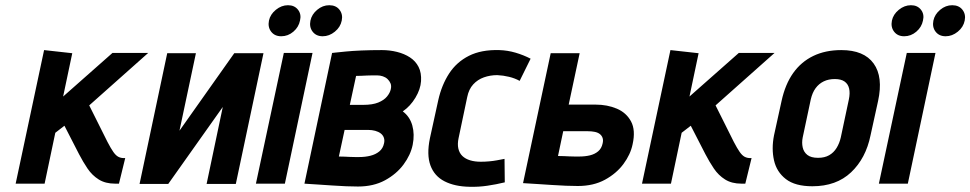

<svg xmlns="http://www.w3.org/2000/svg" viewBox="-20 -704 3719 736"><path d="M392 -160 322 -300 548 -501H411L222 -334L257 -500L149 -512L40 0H151L192 -195L227 -222L283 -113Q298 -84 315.5 -58Q333 -32 358.5 -16Q384 0 421 0H436L460 -98H455Q443 -98 433.5 -103Q424 -108 414.5 -121.5Q405 -135 392 -160Z M731 -500H621L515 1H625L834 -294L772 1H884L990 -500H878L668 -203Z M1084 -684Q1059 -684 1037.5 -666.5Q1016 -649 1011 -625Q1006 -600 1019.5 -582.5Q1033 -565 1058 -565Q1084 -565 1104.5 -582.5Q1125 -600 1130 -625Q1136 -649 1122.5 -666.5Q1109 -684 1084 -684ZM1242 -684Q1217 -684 1196 -666.5Q1175 -649 1170 -625Q1165 -600 1178.5 -582.5Q1192 -565 1217 -565Q1242 -565 1263.5 -582.5Q1285 -600 1290 -625Q1295 -649 1281.5 -666.5Q1268 -684 1242 -684ZM961 0H1072L1178 -501H1068Z M1524 -277Q1553 -297 1572.5 -329.5Q1592 -362 1594 -393Q1596 -425 1584.5 -447.5Q1573 -470 1551.5 -484Q1530 -498 1502 -505Q1474 -512 1444 -512Q1401 -512 1366 -510.5Q1331 -509 1305.5 -506.5Q1280 -504 1266.5 -502.5Q1253 -501 1253 -501L1147 0Q1147 0 1162 1Q1177 2 1201 3.5Q1225 5 1253 7Q1281 9 1307 10Q1333 11 1352 11Q1412 11 1456 -13Q1500 -37 1527 -73.5Q1554 -110 1562 -149Q1570 -189 1560.5 -223Q1551 -257 1524 -277ZM1426 -415Q1437 -415 1447.5 -411.5Q1458 -408 1465.5 -401Q1473 -394 1477 -384.5Q1481 -375 1478 -362Q1475 -348 1463.5 -334Q1452 -320 1430 -311Q1408 -302 1372 -302H1321L1345 -413Q1355 -413 1365.5 -413.5Q1376 -414 1386.5 -414.5Q1397 -415 1407 -415Q1417 -415 1426 -415ZM1357 -102Q1350 -102 1341 -102Q1332 -102 1322 -102.5Q1312 -103 1301 -103.5Q1290 -104 1279 -104L1301 -206H1391Q1406 -206 1418.5 -202.5Q1431 -199 1439.5 -192.5Q1448 -186 1451.5 -176Q1455 -166 1452 -154Q1448 -135 1434 -123.5Q1420 -112 1400 -107Q1380 -102 1357 -102Z M1972 -394 2014 -479Q1987 -493 1956.5 -502Q1926 -511 1894 -512Q1825 -514 1777.5 -490Q1730 -466 1701.5 -422Q1673 -378 1660 -320L1628 -174Q1615 -111 1630 -70Q1645 -29 1684 -9Q1723 11 1780 12Q1814 13 1848 8Q1882 3 1915 -5L1914 -95Q1914 -95 1906 -93.5Q1898 -92 1885 -89.5Q1872 -87 1855.5 -85.5Q1839 -84 1823 -84Q1800 -84 1782 -89.5Q1764 -95 1752.5 -106Q1741 -117 1737 -134.5Q1733 -152 1738 -175L1771 -332Q1777 -362 1794 -380.5Q1811 -399 1835 -407.5Q1859 -416 1886 -416Q1909 -415 1931.5 -409.5Q1954 -404 1972 -394Z M2263 -303H2160L2202 -500H2091L1985 -2Q1985 -2 2000.5 -1Q2016 0 2041 1.5Q2066 3 2094.5 5Q2123 7 2149.5 8Q2176 9 2195 9Q2255 9 2299 -15Q2343 -39 2370 -75.5Q2397 -112 2405 -151Q2417 -205 2399 -238.5Q2381 -272 2344.5 -287.5Q2308 -303 2263 -303ZM2200 -104Q2193 -104 2183.5 -104Q2174 -104 2163.5 -104.5Q2153 -105 2141.5 -105.5Q2130 -106 2119 -106L2139 -201H2233Q2248 -201 2260 -198.5Q2272 -196 2279.5 -190Q2287 -184 2290 -175Q2293 -166 2290 -154Q2286 -135 2273 -124Q2260 -113 2241.5 -108.5Q2223 -104 2200 -104Z M2793 -160 2723 -300 2949 -501H2812L2623 -334L2658 -500L2550 -512L2441 0H2552L2593 -195L2628 -222L2684 -113Q2699 -84 2716.5 -58Q2734 -32 2759.5 -16Q2785 0 2822 0H2837L2861 -98H2856Q2844 -98 2834.5 -103Q2825 -108 2815.5 -121.5Q2806 -135 2793 -160Z M3317 -185 3346 -317Q3366 -409 3329 -460.5Q3292 -512 3205 -512Q3144 -512 3097.5 -489.5Q3051 -467 3020.5 -424Q2990 -381 2976 -317L2947 -185Q2937 -134 2947 -89.5Q2957 -45 2992.5 -17.5Q3028 10 3094 10Q3186 10 3242.5 -43.5Q3299 -97 3317 -185ZM3234 -323 3203 -177Q3198 -155 3187 -137Q3176 -119 3158.5 -109Q3141 -99 3116 -99Q3089 -99 3075 -110Q3061 -121 3057 -139Q3053 -157 3057 -177L3088 -323Q3094 -349 3106.5 -366Q3119 -383 3137.5 -392Q3156 -401 3180 -401Q3204 -401 3217.5 -391.5Q3231 -382 3235 -364.5Q3239 -347 3234 -323Z M3472 -684Q3447 -684 3425.5 -666.5Q3404 -649 3399 -625Q3394 -600 3407.5 -582.5Q3421 -565 3446 -565Q3472 -565 3492.5 -582.5Q3513 -600 3518 -625Q3524 -649 3510.5 -666.5Q3497 -684 3472 -684ZM3630 -684Q3605 -684 3584 -666.5Q3563 -649 3558 -625Q3553 -600 3566.5 -582.5Q3580 -565 3605 -565Q3630 -565 3651.5 -582.5Q3673 -600 3678 -625Q3683 -649 3669.5 -666.5Q3656 -684 3630 -684ZM3349 0H3460L3566 -501H3456Z"/></svg>

Font: Advent Pro
Style: Bold Italic
Weight: 700
Italic angle: -12°
Designer: VivaRado, Andreas Kalpakidis
Foundry: VivaRado, Andreas Kalpakidis
Version: Version 3.000